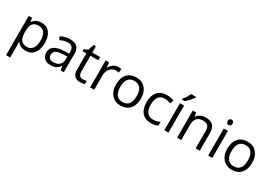

<svg xmlns="http://www.w3.org/2000/svg" viewBox="32 -1770 4313 3053"><g transform="rotate(30 2188.5 -243.5)"><path d="M311 9.3Q262.7 9.3 222.4 -8.8Q182.1 -26.9 155.3 -64H149.4Q155.3 -20.5 155.3 18.6V223.1H79.6V-497.1H141.1L151.4 -429.2H155.3Q184.1 -469.7 222.7 -487.8Q261.2 -505.9 311 -505.9Q410.2 -505.9 463.9 -438.5Q517.6 -371.1 517.6 -249Q517.6 -126.5 462.9 -58.6Q408.2 9.3 311 9.3ZM300.3 -441.9Q224.1 -441.9 189.9 -399.9Q155.8 -357.9 155.3 -265.6V-249Q155.3 -144 190.2 -99.1Q225.1 -54.2 302.2 -54.2Q366.2 -54.2 402.8 -106.2Q439.5 -158.2 439.5 -250Q439.5 -342.8 402.8 -392.3Q366.2 -441.9 300.3 -441.9Z M954.6 0 939.9 -70.8H936Q898.9 -23.9 862.1 -7.3Q825.2 9.3 769.5 9.3Q695.8 9.3 653.8 -28.8Q611.8 -66.9 611.8 -137.2Q611.8 -288.1 852.5 -295.4L937 -297.9V-328.6Q937 -387.2 911.9 -415Q886.7 -442.9 831.5 -442.9Q769.5 -442.9 690.9 -404.8L668 -462.4Q704.6 -482.4 748.3 -493.9Q792 -505.4 835.9 -505.4Q924.8 -505.4 967.8 -465.8Q1010.7 -426.3 1010.7 -339.4V0ZM784.7 -53.2Q855 -53.2 895 -91.8Q935.1 -130.4 935.1 -199.7V-244.6L859.9 -241.2Q770 -238.3 730.5 -213.4Q690.9 -188.5 690.9 -136.7Q690.9 -95.7 715.6 -74.5Q740.2 -53.2 784.7 -53.2Z M1326.2 -53.2Q1346.2 -53.2 1364.7 -56.2Q1383.3 -59.1 1394.5 -62V-4.4Q1381.8 1.5 1358.2 5.4Q1334.5 9.3 1315.4 9.3Q1171.4 9.3 1171.4 -143.1V-438.5H1100.1V-474.6L1171.4 -505.9L1203.1 -612.3H1246.6V-497.1H1390.6V-438.5H1246.6V-146Q1246.6 -101.1 1267.8 -77.1Q1289.1 -53.2 1326.2 -53.2Z M1720.2 -505.9Q1753.4 -505.9 1779.3 -500.5L1769 -430.7Q1738.3 -437.5 1714.8 -437.5Q1654.3 -437.5 1611.6 -388.7Q1568.8 -339.8 1568.8 -266.6V0H1493.2V-497.1H1555.7L1564 -404.8H1567.9Q1595.2 -453.6 1634.3 -479.7Q1673.3 -505.9 1720.2 -505.9Z M2282.7 -249Q2282.7 -127.4 2221.4 -59.1Q2160.2 9.3 2052.2 9.3Q1985.8 9.3 1934.1 -22.2Q1882.3 -53.7 1854.2 -112.1Q1826.2 -170.4 1826.2 -249Q1826.2 -370.6 1887 -438.2Q1947.8 -505.9 2055.7 -505.9Q2159.7 -505.9 2221.2 -436.5Q2282.7 -367.2 2282.7 -249ZM1904.3 -249Q1904.3 -153.8 1942.4 -104Q1980.5 -54.2 2054.2 -54.2Q2127.9 -54.2 2166.3 -103.8Q2204.6 -153.3 2204.6 -249Q2204.6 -343.8 2166.3 -392.8Q2127.9 -441.9 2053.2 -441.9Q1979.5 -441.9 1941.9 -393.6Q1904.3 -345.2 1904.3 -249Z M2613.3 9.3Q2505.4 9.3 2446.3 -57.4Q2387.2 -124 2387.2 -245.1Q2387.2 -370.1 2447.3 -438Q2507.3 -505.9 2618.2 -505.9Q2654.3 -505.9 2690.2 -498.3Q2726.1 -490.7 2746.1 -480.5L2723.1 -416.5Q2698.2 -426.3 2668.7 -432.9Q2639.2 -439.5 2616.7 -439.5Q2465.3 -439.5 2465.3 -246.1Q2465.3 -154.8 2502.2 -105.7Q2539.1 -56.6 2611.8 -56.6Q2673.8 -56.6 2738.8 -83.5V-16.6Q2689 9.3 2613.3 9.3Z M2932.1 0H2856.4V-497.1H2932.1ZM2853.5 -574.2Q2875.5 -602.1 2900.6 -642.1Q2925.8 -682.1 2939.9 -711.4H3031.7V-702.1Q3011.7 -672.4 2972.4 -629.4Q2933.1 -586.4 2903.8 -563H2853.5Z M3431.6 0V-321.3Q3431.6 -382.3 3404.1 -412.1Q3376.5 -441.9 3317.4 -441.9Q3239.3 -441.9 3203.1 -399.9Q3167 -357.9 3167 -260.7V0H3091.3V-497.1H3152.8L3165 -429.2H3168.5Q3191.9 -465.8 3233.6 -485.8Q3275.4 -505.9 3326.7 -505.9Q3416 -505.9 3461.4 -462.6Q3506.8 -419.4 3506.8 -324.2V0Z M3736.8 0H3661.1V-497.1H3736.8ZM3654.8 -631.8Q3654.8 -657.7 3667.5 -669.7Q3680.2 -681.6 3699.2 -681.6Q3717.8 -681.6 3730.7 -669.4Q3743.7 -657.2 3743.7 -631.8Q3743.7 -606.4 3730.7 -594Q3717.8 -581.5 3699.2 -581.5Q3680.2 -581.5 3667.5 -594Q3654.8 -606.4 3654.8 -631.8Z M4325.2 -249Q4325.2 -127.4 4263.9 -59.1Q4202.6 9.3 4094.7 9.3Q4028.3 9.3 3976.6 -22.2Q3924.8 -53.7 3896.7 -112.1Q3868.7 -170.4 3868.7 -249Q3868.7 -370.6 3929.4 -438.2Q3990.2 -505.9 4098.1 -505.9Q4202.1 -505.9 4263.7 -436.5Q4325.2 -367.2 4325.2 -249ZM3946.8 -249Q3946.8 -153.8 3984.9 -104Q4022.9 -54.2 4096.7 -54.2Q4170.4 -54.2 4208.7 -103.8Q4247.1 -153.3 4247.1 -249Q4247.1 -343.8 4208.7 -392.8Q4170.4 -441.9 4095.7 -441.9Q4022 -441.9 3984.4 -393.6Q3946.8 -345.2 3946.8 -249Z"/></g></svg>

Font: Bpm'online Open Sans
Style: Regular
Weight: 400
Foundry: Ascender Corporation
Version: Version 1.10